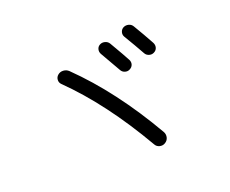

<svg xmlns="http://www.w3.org/2000/svg" viewBox="-109 -909 1217 1015"><g transform="rotate(-20 500.0 -401.0)"><path d="M570 -671Q621 -584 636 -555Q643 -541 638.5 -527.5Q634 -514 620 -507Q607 -500 592.5 -504.5Q578 -509 571 -522Q559 -544 505 -637Q498 -650 501.5 -664Q505 -678 518 -685Q531 -692 546.5 -688Q562 -684 570 -671ZM666 -728Q680 -735 695.5 -731Q711 -727 719 -713Q755 -653 786 -596Q793 -582 789 -568Q785 -554 771 -547Q758 -540 743 -544.5Q728 -549 721 -562Q691 -616 653 -679Q645 -692 649 -706.5Q653 -721 666 -728ZM606 -91Q441 -376 254 -559Q243 -570 244 -585.5Q245 -601 257 -611Q270 -622 287.5 -621Q305 -620 318 -608Q513 -418 677 -134Q685 -119 681 -102.5Q677 -86 662 -77Q648 -68 631 -72Q614 -76 606 -91Z"/></g></svg>

Font: Rounded Mplus 1c
Style: Regular
Weight: 400
Version: Version 1.059.20150529